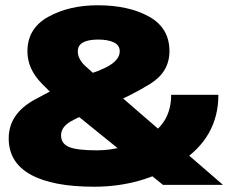

<svg xmlns="http://www.w3.org/2000/svg" viewBox="-20 -701 886 728"><path d="M337 7Q518.5 7 663.2 -86Q808 -179 808 -341.5H629Q629 -234.5 538 -182.8Q447 -131 347 -131Q271.5 -131 241.5 -143.8Q211.5 -156.5 211.5 -188Q211.5 -219.5 248.8 -241Q286 -262.5 382.5 -299Q478 -338.5 550.2 -383.5Q622.5 -428.5 622.5 -507Q622.5 -595 545.2 -638Q468 -681 350.5 -681Q242 -681 163 -637.2Q84 -593.5 84 -506Q84 -439.5 138.8 -383.8Q193.5 -328 238.5 -291L598 0H825.5L380.5 -385Q330.5 -425 302.8 -451.2Q275 -477.5 275 -506Q275 -529.5 295 -540.2Q315 -551 352.5 -551Q389.5 -551 411.8 -540.2Q434 -529.5 434 -506.5Q434 -478 398.5 -455Q363 -432 289.5 -411.5Q211 -377.5 112 -323.5Q13 -269.5 13 -176.5Q13 -85 96.2 -39Q179.5 7 337 7Z"/></svg>

Font: Anybody UltraCondensed Thin ExtraBold
Style: Regular
Weight: 800
Version: Version 1.111